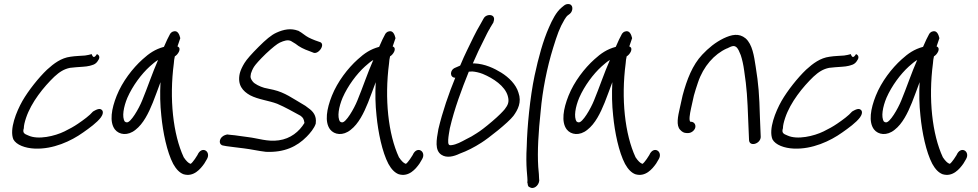

<svg xmlns="http://www.w3.org/2000/svg" viewBox="-20 -716 4845 951"><path d="M98 -81C98 -94 102 -111 109 -132C135 -210 197 -286 249 -336C275 -360 297 -374 327 -380C337 -381 348 -382 357 -383C375 -385 406 -385 424 -390C432 -393 454 -394 466 -417C476 -430 473 -443 460 -448C448 -429 441 -429 434 -448C421 -445 418 -443 401 -441C377 -439 355 -439 329 -435C283 -429 247 -402 213 -371C171 -331 121 -268 91 -216C61 -163 26 -76 46 -26C61 2 105 18 152 20C243 24 332 -17 392 -60C422 -81 461 -109 480 -135C488 -146 497 -167 479 -175C466 -181 440 -163 440 -163C424 -144 394 -122 366 -103C347 -90 324 -77 299 -65C252 -42 169 -22 120 -45C99 -53 91 -59 98 -81Z M611 -232C637 -291 680 -349 722 -387C737 -400 749 -411 763 -419C735 -356 711 -283 684 -218C668 -178 627 -107 608 -110C605 -110 602 -111 598 -114C583 -136 592 -187 611 -232ZM859 -486C864 -502 869 -515 873 -527C869 -543 861 -568 838 -560C831 -558 827 -554 823 -549C816 -537 801 -506 792 -484C748 -472 719 -452 686 -422C637 -378 586 -312 558 -242C532 -177 521 -112 549 -75C570 -48 613 -42 651 -73C690 -103 716 -156 737 -208C750 -241 762 -274 775 -309C772 -252 773 -197 779 -143C787 -60 807 37 838 96C853 123 870 140 889 147C939 162 973 121 992 94L1005 72C1027 34 979 3 958 52L945 72C937 83 931 91 924 96H923V94H919V93C913 91 902 81 890 63C837 -51 818 -227 841 -402C842 -415 843 -425 846 -437C860 -444 883 -477 859 -486Z M1544 -106C1549 -143 1530 -165 1507 -181C1499 -188 1487 -196 1474 -203C1432 -227 1391 -258 1335 -271L1289 -281C1268 -287 1241 -300 1232 -312C1223 -324 1218 -331 1223 -352C1226 -361 1230 -372 1238 -385C1245 -396 1265 -419 1297 -450C1329 -480 1353 -499 1366 -505C1388 -515 1405 -520 1421 -513L1444 -499C1462 -484 1486 -472 1512 -463L1530 -456C1556 -441 1598 -501 1561 -509L1541 -516C1529 -521 1518 -525 1509 -530C1491 -539 1478 -553 1457 -564H1456C1421 -577 1386 -571 1349 -554C1324 -543 1296 -519 1261 -484C1226 -449 1202 -422 1191 -404C1180 -386 1172 -369 1168 -354C1154 -295 1183 -264 1219 -244C1259 -223 1311 -218 1353 -202C1391 -186 1433 -162 1468 -143C1482 -133 1485 -126 1488 -107C1462 -64 1419 -29 1361 -21C1305 -13 1259 -31 1208 -37C1179 -40 1151 -46 1122 -48L1105 -50C1104 -50 1090 -46 1085 -42C1064 -29 1062 2 1086 5L1102 8C1129 11 1159 16 1189 19C1223 23 1261 32 1297 36H1298C1388 40 1451 10 1499 -39C1515 -55 1537 -81 1544 -104Z M1677 -232C1703 -291 1746 -349 1788 -387C1803 -400 1815 -411 1829 -419C1801 -356 1777 -283 1750 -218C1734 -178 1693 -107 1674 -110C1671 -110 1668 -111 1664 -114C1649 -136 1658 -187 1677 -232ZM1925 -486C1930 -502 1935 -515 1939 -527C1935 -543 1927 -568 1904 -560C1897 -558 1893 -554 1889 -549C1882 -537 1867 -506 1858 -484C1814 -472 1785 -452 1752 -422C1703 -378 1652 -312 1624 -242C1598 -177 1587 -112 1615 -75C1636 -48 1679 -42 1717 -73C1756 -103 1782 -156 1803 -208C1816 -241 1828 -274 1841 -309C1838 -252 1839 -197 1845 -143C1853 -60 1873 37 1904 96C1919 123 1936 140 1955 147C2005 162 2039 121 2058 94L2071 72C2093 34 2045 3 2024 52L2011 72C2003 83 1997 91 1990 96H1989V94H1985V93C1979 91 1968 81 1956 63C1903 -51 1884 -227 1907 -402C1908 -415 1909 -425 1912 -437C1926 -444 1949 -477 1925 -486Z M2235 -331C2203 -253 2172 -164 2151 -75V-74C2142 -24 2132 29 2167 51C2193 68 2228 59 2257 45C2293 32 2330 13 2364 -9C2398 -30 2497 -108 2523 -142C2545 -172 2565 -210 2548 -257C2536 -298 2500 -333 2463 -356C2429 -377 2382 -400 2329 -402H2322C2339 -442 2359 -484 2378 -521C2388 -541 2396 -559 2407 -576V-577L2424 -605V-606C2426 -612 2428 -619 2427 -626C2424 -642 2405 -644 2392 -639C2385 -636 2379 -632 2374 -622L2359 -595C2348 -576 2336 -555 2326 -534C2305 -490 2281 -444 2261 -395C2261 -394 2261 -394 2259 -391L2236 -381C2206 -370 2207 -331 2235 -331ZM2302 -361C2306 -361 2312 -362 2319 -362C2334 -361 2353 -357 2371 -350C2424 -328 2481 -290 2495 -241C2504 -210 2495 -195 2480 -175C2471 -164 2451 -143 2418 -115C2384 -86 2359 -67 2341 -56C2323 -44 2307 -35 2290 -27C2264 -13 2241 0 2216 3H2215C2202 5 2199 -2 2200 -24C2201 -41 2205 -62 2208 -80C2231 -179 2267 -274 2302 -361Z M2603 211C2622 224 2648 205 2651 179L2650 166C2650 158 2649 139 2646 111C2641 34 2647 -63 2658 -165C2667 -268 2689 -380 2720 -480C2740 -544 2751 -577 2776 -619C2783 -631 2788 -636 2790 -638L2803 -648C2819 -661 2822 -696 2794 -696C2786 -696 2779 -693 2773 -688L2762 -679C2735 -657 2715 -617 2699 -580C2670 -515 2647 -431 2628 -342C2605 -234 2591 -84 2589 8C2586 58 2587 98 2589 127C2591 160 2594 172 2592 189C2592 190 2593 190 2593 191C2595 209 2598 208 2603 211Z M2849 -232C2875 -291 2918 -349 2960 -387C2975 -400 2987 -411 3001 -419C2973 -356 2949 -283 2922 -218C2906 -178 2865 -107 2846 -110C2843 -110 2840 -111 2836 -114C2821 -136 2830 -187 2849 -232ZM3097 -486C3102 -502 3107 -515 3111 -527C3107 -543 3099 -568 3076 -560C3069 -558 3065 -554 3061 -549C3054 -537 3039 -506 3030 -484C2986 -472 2957 -452 2924 -422C2875 -378 2824 -312 2796 -242C2770 -177 2759 -112 2787 -75C2808 -48 2851 -42 2889 -73C2928 -103 2954 -156 2975 -208C2988 -241 3000 -274 3013 -309C3010 -252 3011 -197 3017 -143C3025 -60 3045 37 3076 96C3091 123 3108 140 3127 147C3177 162 3211 121 3230 94L3243 72C3265 34 3217 3 3196 52L3183 72C3175 83 3169 91 3162 96H3161V94H3157V93C3151 91 3140 81 3128 63C3075 -51 3056 -227 3079 -402C3080 -415 3081 -425 3084 -437C3098 -444 3121 -477 3097 -486Z M3437 -307C3464 -388 3518 -448 3580 -476H3581C3605 -488 3616 -493 3629 -481C3636 -474 3642 -461 3649 -443C3656 -422 3662 -396 3666 -366C3679 -280 3682 -230 3686 -120L3690 -24C3690 13 3746 -2 3748 -37L3744 -135C3741 -247 3737 -299 3723 -386C3715 -438 3707 -496 3673 -526C3640 -553 3604 -545 3564 -526C3523 -506 3489 -478 3458 -445C3410 -394 3382 -322 3361 -243L3347 -180C3338 -141 3328 -94 3349 -73C3358 -63 3368 -57 3381 -57H3389C3404 -57 3421 -70 3424 -85C3427 -100 3417 -113 3402 -113H3399C3392 -121 3396 -148 3403 -180L3417 -243C3423 -264 3429 -284 3437 -307Z M3858 -81C3858 -94 3862 -111 3869 -132C3895 -210 3957 -286 4009 -336C4035 -360 4057 -374 4087 -380C4097 -381 4108 -382 4117 -383C4135 -385 4166 -385 4184 -390C4192 -393 4214 -394 4226 -417C4236 -430 4233 -443 4220 -448C4208 -429 4201 -429 4194 -448C4181 -445 4178 -443 4161 -441C4137 -439 4115 -439 4089 -435C4043 -429 4007 -402 3973 -371C3931 -331 3881 -268 3851 -216C3821 -163 3786 -76 3806 -26C3821 2 3865 18 3912 20C4003 24 4092 -17 4152 -60C4182 -81 4221 -109 4240 -135C4248 -146 4257 -167 4239 -175C4226 -181 4200 -163 4200 -163C4184 -144 4154 -122 4126 -103C4107 -90 4084 -77 4059 -65C4012 -42 3929 -22 3880 -45C3859 -53 3851 -59 3858 -81Z M4371 -232C4397 -291 4440 -349 4482 -387C4497 -400 4509 -411 4523 -419C4495 -356 4471 -283 4444 -218C4428 -178 4387 -107 4368 -110C4365 -110 4362 -111 4358 -114C4343 -136 4352 -187 4371 -232ZM4619 -486C4624 -502 4629 -515 4633 -527C4629 -543 4621 -568 4598 -560C4591 -558 4587 -554 4583 -549C4576 -537 4561 -506 4552 -484C4508 -472 4479 -452 4446 -422C4397 -378 4346 -312 4318 -242C4292 -177 4281 -112 4309 -75C4330 -48 4373 -42 4411 -73C4450 -103 4476 -156 4497 -208C4510 -241 4522 -274 4535 -309C4532 -252 4533 -197 4539 -143C4547 -60 4567 37 4598 96C4613 123 4630 140 4649 147C4699 162 4733 121 4752 94L4765 72C4787 34 4739 3 4718 52L4705 72C4697 83 4691 91 4684 96H4683V94H4679V93C4673 91 4662 81 4650 63C4597 -51 4578 -227 4601 -402C4602 -415 4603 -425 4606 -437C4620 -444 4643 -477 4619 -486Z"/></svg>

Font: Stray Cat
Style: BdObl
Weight: 700
Version: Version 1.0